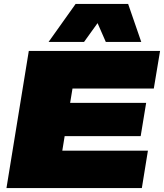

<svg xmlns="http://www.w3.org/2000/svg" viewBox="-20 -960 837 980"><path d="M13 0 127 -700H797L765 -508H350L338 -435H726L698 -265H310L298 -191H735L704 0ZM228 -746 366 -940H634L701 -746H520L478 -842L409 -746Z"/></svg>

Font: Georama Extended Black
Style: Italic
Weight: 900
Width: 7
Italic angle: -9°
Designer: Jean-Baptiste Levee
Foundry: Production Type
Version: Version 1.000